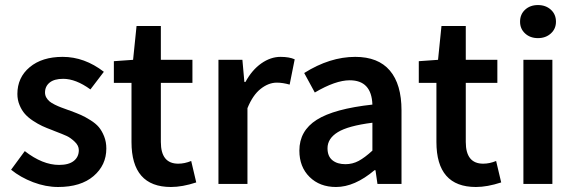

<svg xmlns="http://www.w3.org/2000/svg" viewBox="-20 -728 2280 760"><path d="M210 12.2Q161.1 12.2 111.1 -6.8Q61 -25.9 23.9 -56.2L78.1 -129.9Q148.4 -75.2 213.9 -75.2Q252.4 -75.2 272.2 -91.1Q292 -106.9 292 -133.8Q292 -151.9 275.6 -167.2Q259.3 -182.6 244.6 -189.5Q230 -196.3 195.3 -209.5Q189.9 -211.9 187 -212.9Q164.6 -221.2 147.2 -229.2Q129.9 -237.3 110.6 -250Q91.3 -262.7 78.6 -277.1Q65.9 -291.5 57.4 -312Q48.8 -332.5 48.8 -356Q48.8 -421.4 97.7 -462.2Q146.5 -502.9 228 -502.9Q314.5 -502.9 391.1 -443.8L337.9 -374Q280.3 -416 230 -416Q194.8 -416 176.5 -401.1Q158.2 -386.2 158.2 -361.8Q158.2 -351.1 163.3 -342Q168.5 -333 176 -326.7Q183.6 -320.3 197 -313.7Q210.4 -307.1 221.4 -303Q232.4 -298.8 250 -292.5Q252 -292 252.7 -291.7Q253.4 -291.5 254.9 -291Q256.3 -290.5 257.6 -290Q258.8 -289.6 259.8 -289.1Q284.7 -279.8 300.8 -272.7Q316.9 -265.6 337.9 -252.4Q358.9 -239.3 371.1 -224.9Q383.3 -210.4 392.1 -188.5Q400.9 -166.5 400.9 -140.1Q400.9 -74.2 350.3 -31Q299.8 12.2 210 12.2Z M656.7 12.2Q500.5 12.2 500.5 -166V-399.9H430.7V-485.8L506.8 -491.2L520.5 -625H616.7V-491.2H741.7V-399.9H616.7V-166Q616.7 -80.1 685.5 -80.1Q710.9 -80.1 736.8 -90.8L756.8 -5.9Q701.7 12.2 656.7 12.2Z M844.7 0V-491.2H939.5L947.3 -403.8H951.7Q977.5 -451.2 1014.4 -477.1Q1051.3 -502.9 1090.3 -502.9Q1125 -502.9 1146.5 -493.2L1126.5 -393.1Q1099.1 -400.9 1075.7 -400.9Q1043 -400.9 1011.7 -376.2Q980.5 -351.6 959.5 -299.8V0Z M1310.1 12.2Q1245.6 12.2 1205.3 -27.6Q1165 -67.4 1165 -131.8Q1165 -210.4 1233.9 -253.9Q1302.7 -297.4 1454.1 -314Q1450.7 -410.2 1364.3 -410.2Q1308.1 -410.2 1226.1 -361.8L1184.1 -439Q1285.6 -502.9 1386.2 -502.9Q1477.1 -502.9 1523.2 -448.7Q1569.3 -394.5 1569.3 -291V0H1474.1L1466.3 -54.2H1462.4Q1383.8 12.2 1310.1 12.2ZM1347.2 -78.1Q1375.5 -78.1 1399.7 -91.1Q1423.8 -104 1454.1 -131.8V-242.2Q1357.9 -230 1317.1 -204.8Q1276.4 -179.7 1276.4 -141.1Q1276.4 -109.4 1295.7 -93.8Q1314.9 -78.1 1347.2 -78.1Z M1863.8 12.2Q1707.5 12.2 1707.5 -166V-399.9H1637.7V-485.8L1713.9 -491.2L1727.5 -625H1823.7V-491.2H1948.7V-399.9H1823.7V-166Q1823.7 -80.1 1892.6 -80.1Q1918 -80.1 1943.8 -90.8L1963.9 -5.9Q1908.7 12.2 1863.8 12.2Z M2051.8 0V-491.2H2166.5V0ZM2038.6 -642.1Q2038.6 -671.4 2058.6 -689.7Q2078.6 -708 2109.4 -708Q2140.1 -708 2160.4 -689.7Q2180.7 -671.4 2180.7 -642.1Q2180.7 -613.8 2160.4 -595.5Q2140.1 -577.1 2109.4 -577.1Q2078.6 -577.1 2058.6 -595.5Q2038.6 -613.8 2038.6 -642.1Z"/></svg>

Font: Toshiba Sans Medium
Style: Regular
Weight: 500
Designer: Paul D. Hunt
Foundry: Toshiba Corporation
Version: Version 2.020;PS 2.0;hotconv 1.0.86;makeotf.lib2.5.63406